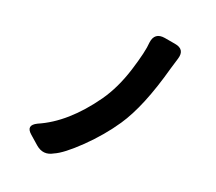

<svg xmlns="http://www.w3.org/2000/svg" viewBox="-112 -915 1224 1087"><g transform="rotate(15 500.0 -371.5)"><path d="M789 -755Q852 -739 828 -679L802 -614Q711 -368 611 -245Q539 -156 440 -75Q341 5 288 22Q230 49 185 3L137 -47Q92 -93 155 -117Q321 -172 473 -351Q542 -433 591 -551Q640 -670 648 -725Q662 -788 725 -772Z"/></g></svg>

Font: Swei Half Moon CJK SC
Style: Black
Weight: 900
Version: Version 2.071